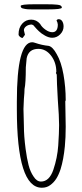

<svg xmlns="http://www.w3.org/2000/svg" viewBox="-20 -861 386 900"><path d="M59 -349V-384Q59 -663 131 -663Q136 -663 145 -660Q177 -649 208 -646Q227 -642 246 -607Q267 -571 277.5 -512Q288 -453 288 -391L286 -386Q286 -353 287 -327L288 -267Q288 -216 284 -175Q278 -113 264 -68Q255 -41 243.5 -23Q232 -5 215 7Q199 19 176 19Q59 19 59 -349ZM230 -65Q249 -121 253 -179Q257 -239 257 -275Q257 -315 251 -393Q246 -480 246 -511L242 -519L244 -524Q244 -568 219.5 -600Q195 -632 160 -632Q114 -632 105 -588Q103 -573 101 -545Q101 -471 95 -444Q95 -429 92 -397L90 -350Q90 -328 91 -311L92 -271Q92 -224 100 -163Q106 -118 114 -87Q122 -56 137 -34Q152 -10 172 -10Q211 -10 230 -65ZM67 -700Q67 -731 84 -750Q101 -769 126 -769Q151 -769 168 -749Q176 -734 193 -722Q210 -710 225 -710Q251 -710 251 -746L249 -756L245 -765Q248 -771 255 -771Q266 -771 272 -761Q278 -751 278 -737Q278 -716 262 -700Q246 -684 225 -684Q209 -684 191 -694Q173 -704 162 -715Q154 -722 136 -743L129 -746Q114 -746 103 -738Q92 -730 92 -719L97 -698L86 -683Q80 -683 73.5 -688.5Q67 -694 67 -700ZM98 -819Q83 -821 79 -826Q77 -830 77 -833Q77 -841 141 -841H197Q232 -841 248 -839Q260 -838 265 -834.5Q270 -831 270 -825Q268 -817 206 -817H149H130Q105 -817 98 -819Z"/></svg>

Font: Amatic SC
Style: Regular
Weight: 400
Designer: Multiple Designers
Foundry: Vernon Adams
Version: Version 2.505